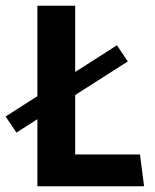

<svg xmlns="http://www.w3.org/2000/svg" viewBox="-42 -647 537 667"><path d="M87.9 0V-232.9L15.1 -186.5L-22.5 -242.2L87.9 -313V-627H219.2V-397L364.3 -489.7L401.9 -433.6L219.2 -316.9V-110.4H444.3L458.5 0Z"/></svg>

Font: Anaheim
Style: Bold
Weight: 700
Version: Version 2.001